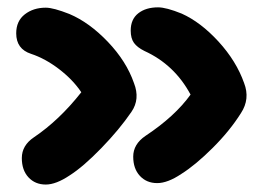

<svg xmlns="http://www.w3.org/2000/svg" viewBox="-20 -514 720 520"><path d="M405.8 -18.1Q377 -18.1 358.9 -37.6Q340.8 -57.1 340.8 -89.8Q340.8 -123.5 374 -146Q453.6 -198.7 496.1 -257.8Q452.6 -338.9 371.1 -376Q351.6 -385.7 342.8 -397.9Q334 -410.2 334 -431.2Q334 -461.9 354.5 -478Q375 -494.1 408.2 -494.1Q430.2 -494.1 472.2 -477.1Q523.4 -454.1 571.8 -401.4Q620.1 -348.6 641.1 -289.1Q657.7 -246.1 632.8 -208Q602.5 -159.7 555.9 -113.3Q509.3 -66.9 471.2 -43Q434.1 -18.1 405.8 -18.1ZM104 -14.2Q75.2 -14.2 57.1 -33.7Q39.1 -53.2 39.1 -85.9Q39.1 -120.1 71.8 -142.1Q140.6 -188.5 200.2 -264.2Q177.2 -298.3 139.9 -326.9Q102.5 -355.5 64 -368.2Q23.9 -381.3 23.9 -423.8Q23.9 -457 47.1 -475.1Q70.3 -493.2 104 -493.2Q124.5 -493.2 168 -476.1Q222.2 -453.1 272.2 -400.6Q322.3 -348.1 342.8 -289.1Q359.9 -245.6 335.9 -210.9Q303.2 -163.1 254.4 -112.8Q205.6 -62.5 168.9 -39.1Q131.8 -14.2 104 -14.2Z"/></svg>

Font: Shantell Sans Irregular
Style: Bold
Weight: 700
Designer: Stephen Nixon, Anya Danilova, Shantell Martin
Foundry: Arrow Type
Version: Version 1.006;[9816181b4]